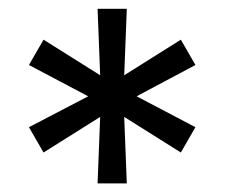

<svg xmlns="http://www.w3.org/2000/svg" viewBox="-20 -727 511 437"><path d="M202.1 -309.6 208 -460.9 79.1 -379.9 45.9 -437.5 180.7 -507.8 45.9 -579.1 79.1 -636.7 208 -555.7 202.1 -707H268.6L262.7 -555.7L391.6 -636.7L424.8 -579.1L291 -507.8L424.8 -437.5L391.6 -379.9L262.7 -460.9L268.6 -309.6Z"/></svg>

Font: Pretendard Std Variable
Style: Regular
Weight: 400
Designer: Base glyphs from Inter by Rasmus Andersson; Hangeul glyphs from Noto Sans CJK(Source Han Sans) by Jang Soo-young and Kan
Foundry: Kil Hyung-jin
Version: Version 1.309;Glyphs 3.2 (3225)